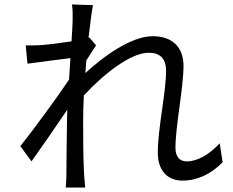

<svg xmlns="http://www.w3.org/2000/svg" viewBox="-20 -808 1041 859"><path d="M71 -154 121 -86C168 -152 233 -246 281 -317C281 -303 280 -290 280 -280C278 -172 278 -123 277 -28C277 -12 276 17 274 31H361C360 12 357 -13 356 -30C352 -118 352 -177 352 -267C352 -302 353 -340 355 -381C446 -479 565 -572 645 -572C694 -572 723 -548 723 -491C723 -395 686 -234 686 -125C686 -43 731 0 796 0C863 0 924 -29 976 -82L963 -167C918 -118 865 -86 815 -86C780 -86 765 -112 765 -146C765 -246 801 -415 801 -513C801 -593 755 -646 663 -646C565 -646 438 -552 362 -481C363 -500 365 -518 366 -537C381 -560 397 -587 410 -605L380 -640L376 -639C384 -707 391 -761 396 -785L302 -788C306 -763 305 -738 305 -716C305 -705 303 -669 300 -623C249 -615 192 -608 160 -606C136 -605 117 -604 95 -605L103 -523C165 -531 250 -543 295 -548C293 -517 291 -484 289 -452C238 -375 126 -223 71 -154Z"/></svg>

Font: GenEiGothic-pro-Regular
Style: Regular
Weight: 400
Designer: Ryoko NISHIZUKA (kana & ideographs); Paul D. Hunt (Latin, Greek & Cyrillic); Wenlong ZHANG (bopomofo); Sandoll Communica
Foundry: Adobe Systems Incorporated; o_tamon
Version: Version 1.000.140830